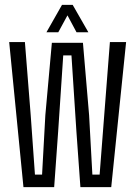

<svg xmlns="http://www.w3.org/2000/svg" viewBox="-20 -774 560 794"><path d="M77 0 18 -600H83L107 -297.5L124.5 -52H154L167.5 -297.5L194.5 -597H323L348.5 -297.5L362 -52H392L411 -297.5L434.5 -600H501.5L440 0H312.5L296 -230L275.5 -545H241.5L220.5 -230L204 0ZM172 -640.5 236.5 -754H280.5L345.5 -640.5H296.5L259 -710.5L221 -640.5Z"/></svg>

Font: Big Shoulders Display Thin
Style: Regular
Weight: 400
Version: Version 2.002